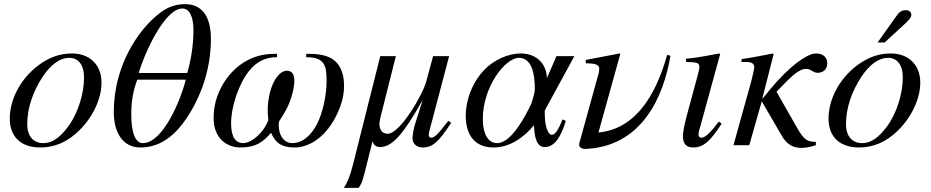

<svg xmlns="http://www.w3.org/2000/svg" viewBox="-20 -698 4476 923"><path d="M468 -301C468 -389 408 -441 327 -441C286 -441 246 -432 207 -411C102 -355 27 -240 27 -128C27 -41 80 11 174 11C240 11 304 -14 362 -72C428 -137 468 -225 468 -301ZM384 -326C384 -250 356 -156 310 -93C271 -39 233 -10 189 -10C142 -10 111 -41 111 -101C111 -180 139 -259 185 -329C225 -389 269 -420 313 -420C356 -420 384 -387 384 -326Z M994 -511C994 -630 942 -678 871 -678C831 -678 793 -669 749 -636C640 -553 527 -376 527 -161C527 -55 574 11 655 11C725 11 795 -20 860 -106C934 -205 994 -349 994 -511ZM647 -347C672 -436 770 -657 857 -657C892 -657 910 -616 910 -552C910 -477 897 -405 880 -347ZM873 -315C849 -217 763 -10 667 -10C630 -10 611 -61 611 -150C611 -213 621 -265 640 -315Z M1452 -439V-423C1494 -423 1533 -416 1545 -369C1549 -354 1550 -326 1550 -308C1550 -244 1533 -156 1502 -98C1480 -57 1441 -10 1385 -10C1343 -10 1320 -51 1320 -94C1320 -101 1320 -108 1322 -115C1332 -130 1345 -152 1353 -166C1375 -204 1395 -267 1395 -312C1395 -339 1384 -358 1360 -358C1323 -358 1293 -310 1279 -258C1271 -228 1267 -197 1267 -172C1267 -158 1268 -136 1270 -121C1251 -66 1193 -10 1148 -10C1116 -10 1091 -35 1091 -104C1091 -187 1128 -295 1178 -358C1216 -405 1261 -423 1312 -423V-439H1294C1153 -439 1050 -332 1017 -211C1010 -184 1007 -157 1007 -130C1007 -31 1072 11 1136 11C1207 11 1244 -13 1283 -60C1299 -25 1319 11 1397 11C1461 11 1538 -32 1591 -131C1617 -180 1634 -231 1634 -285C1634 -333 1622 -378 1589 -406C1562 -429 1521 -439 1470 -439Z M2135 -117C2083 -49 2068 -36 2052 -36C2045 -36 2041 -43 2041 -51C2041 -61 2056 -112 2060 -128L2139 -428H2062L2029 -306C2012 -242 1903 -55 1844 -55C1816 -55 1804 -76 1804 -103C1804 -112 1806 -121 1808 -130L1883 -428H1808L1677 93C1661 156 1647 185 1633 205H1704C1726 179 1732 131 1771 -19C1776 -1 1788 9 1807 9C1867 9 1922 -58 2010 -214H2011L1978 -110C1970 -86 1963 -51 1963 -34C1963 -6 1984 11 2012 11C2057 11 2087 -12 2149 -108Z M2741 -428H2655L2609 -322C2609 -381 2568 -441 2483 -441C2421 -441 2354 -409 2310 -364C2254 -307 2219 -222 2219 -141C2219 -57 2256 11 2353 11C2428 11 2497 -35 2547 -96C2549 -35 2561 9 2599 9C2647 9 2678 -43 2700 -117L2684 -124C2663 -69 2647 -50 2633 -50C2611 -50 2599 -101 2599 -149V-167ZM2551 -272C2551 -245 2539 -220 2535 -201C2508 -145 2440 -10 2370 -10C2319 -10 2301 -68 2301 -125C2301 -284 2411 -420 2474 -420C2538 -420 2551 -340 2551 -272Z M3187 -434C3147 -291 3061 -80 2857 -61L2962 -439L2959 -441L2796 -410V-394C2839 -393 2861 -389 2861 -367C2861 -363 2860 -355 2859 -350L2767 -17C2765 -12 2764 -8 2764 -4C2764 11 2778 18 2792 18C3065 8 3170 -232 3203 -430Z M3436 -114C3393 -57 3369 -36 3352 -36C3344 -36 3338 -41 3338 -51C3338 -65 3343 -78 3348 -95L3442 -438L3438 -441C3337 -422 3317 -419 3278 -416V-400C3332 -399 3342 -396 3342 -376C3342 -368 3338 -350 3333 -332L3285 -155C3270 -99 3263 -64 3263 -44C3263 -7 3279 11 3312 11C3362 11 3394 -19 3449 -103Z M3645 -225 3699 -438 3696 -441C3646 -431 3595 -421 3545 -414V-400H3573C3587 -400 3606 -394 3606 -376C3606 -369 3601 -343 3592 -309L3506 0H3582L3642 -211L3735 -51C3752 -21 3776 13 3833 13C3852 13 3875 9 3902 0V-16C3861 -16 3845 -25 3811 -85L3713 -257C3785 -332 3819 -367 3857 -367C3878 -367 3888 -348 3911 -348C3937 -348 3957 -365 3957 -394C3957 -419 3940 -441 3903 -441C3895 -441 3885 -439 3877 -436C3823 -414 3746 -352 3648 -226Z M4199 -494H4233L4321 -575C4344 -596 4361 -612 4361 -627C4361 -642 4347 -649 4336 -649C4315 -649 4304 -641 4293 -626ZM4404 -301C4404 -389 4344 -441 4263 -441C4222 -441 4182 -432 4143 -411C4038 -355 3963 -240 3963 -128C3963 -41 4016 11 4110 11C4176 11 4240 -14 4298 -72C4364 -137 4404 -225 4404 -301ZM4320 -326C4320 -250 4292 -156 4246 -93C4207 -39 4169 -10 4125 -10C4078 -10 4047 -41 4047 -101C4047 -180 4075 -259 4121 -329C4161 -389 4205 -420 4249 -420C4292 -420 4320 -387 4320 -326Z"/></svg>

Font: XITS
Style: Italic
Weight: 400
Italic angle: -16.33°
Designer: MicroPress Inc., with final additions and corrections provided by Coen Hoffman, Elsevier (retired)
Version: Version 1.107